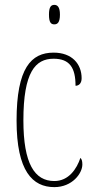

<svg xmlns="http://www.w3.org/2000/svg" viewBox="-20 -758 387 788"><path d="M203 -658C216 -658 226 -666 226 -698C226 -729 216 -738 203 -738C189 -738 181 -729 181 -698C181 -666 189 -658 203 -658ZM203 10C276 10 318 -46 318 -83C318 -98 315 -105 310 -110C295 -65 262 -15 203 -15C122 -15 76 -86 76 -264C76 -462 125 -517 200 -517C266 -517 290 -480 290 -406C302 -406 315 -414 315 -437C315 -495 276 -542 200 -542C108 -542 48 -479 48 -263C48 -55 114 10 203 10Z"/></svg>

Font: Noto Serif Sinhala ExtraCondensed Thin
Style: Regular
Weight: 100
Width: 2
Designer: Jelle Bosma - Monotype Design Team
Foundry: Monotype Imaging Inc.
Version: Version 2.007